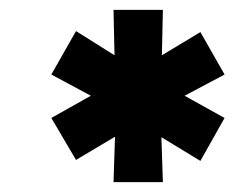

<svg xmlns="http://www.w3.org/2000/svg" viewBox="-20 -739 475 389"><path d="M386 -413 307 -461 310 -370H210L213 -462L134 -415L84 -500L164 -545L84 -588L134 -676L212 -627L210 -719H310L308 -627L386 -674L435 -588L354 -545L435 -500Z"/></svg>

Font: Gontserrat ExtraBold
Style: Italic
Weight: 800
Italic angle: -11.3°
Designer: Julieta Ulanovsky
Foundry: Julieta Ulanovsky
Version: Version 6.001